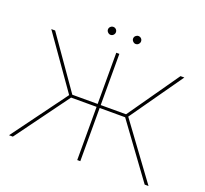

<svg xmlns="http://www.w3.org/2000/svg" viewBox="-140 -1010 1255 1177"><g transform="rotate(20 487.0 -421.5)"><path d="M917 0 656 -357 674 -365 942 0ZM32 0 300 -365 318 -357 57 0ZM300 -349 53 -700H78L318 -357ZM296 -347V-366H485V-347ZM477 0V-700H497V0ZM489 -347V-366H678V-347ZM674 -349 656 -357 896 -700H921ZM570 -791Q560 -791 552 -799Q544 -807 544 -817Q544 -828 552 -835.5Q560 -843 570 -843Q581 -843 588.5 -835.5Q596 -828 596 -817Q596 -807 588.5 -799Q581 -791 570 -791ZM406 -791Q396 -791 388 -799Q380 -807 380 -817Q380 -828 388 -835.5Q396 -843 406 -843Q417 -843 424.5 -835.5Q432 -828 432 -817Q432 -807 424.5 -799Q417 -791 406 -791Z"/></g></svg>

Font: Montserrat Thin
Style: Regular
Weight: 100
Designer: Julieta Ulanovsky
Foundry: Julieta Ulanovsky
Version: Version 9.000